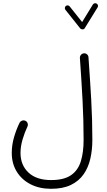

<svg xmlns="http://www.w3.org/2000/svg" viewBox="-20 -955 678 1211"><path d="M589.8 -932.1Q595.7 -928.7 597.7 -921.6Q599.6 -914.6 595.7 -908.7L514.6 -777.3Q510.3 -769.5 500.5 -769.8Q490.7 -770 486.3 -775.4L392.6 -893.1Q388.2 -898.4 389.2 -905.8Q390.1 -913.1 395.5 -917.5Q400.9 -921.9 408.2 -920.9Q415.5 -919.9 419.4 -914.6L498 -815.9L565.9 -926.8Q569.8 -932.6 576.9 -934.3Q584 -936 589.8 -932.1ZM54.2 9.8Q54.2 -41.5 69.1 -91.6Q84 -141.6 103.5 -180.7Q108.9 -190.4 119.6 -194.1Q130.4 -197.8 140.6 -192.9Q150.9 -188 154.3 -177Q157.7 -166 152.8 -155.8Q136.2 -121.6 122.8 -76.9Q109.4 -32.2 109.4 9.8Q109.4 86.4 159.7 133.5Q210 180.7 302.2 180.7Q383.3 180.7 427.7 150.1Q472.2 119.6 489.7 62.7Q507.3 5.9 507.3 -72.3Q507.3 -197.8 500.7 -322.3Q494.1 -446.8 483.9 -589.4Q483.4 -600.6 490.7 -609.1Q498 -617.7 509.3 -618.7Q520.5 -619.6 529.1 -612.1Q537.6 -604.5 538.1 -593.3Q548.3 -450.7 555.4 -325.4Q562.5 -200.2 562.5 -72.3Q562.5 -9.8 549.8 45.9Q537.1 101.6 507.3 144.3Q477.5 187 427.2 211.4Q377 235.8 302.2 235.8Q228.5 235.8 172.9 207.3Q117.2 178.7 85.7 127.7Q54.2 76.7 54.2 9.8Z"/></svg>

Font: Mikhak-FD Light
Style: Regular
Weight: 300
Designer: Amin Abedi
Version: Version 3.2